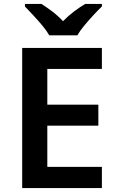

<svg xmlns="http://www.w3.org/2000/svg" viewBox="-20 -958 598 978"><path d="M499 0H93V-714H499V-607H221V-425H481V-318H221V-108H499ZM231 -778Q218 -801 195.5 -828Q173 -855 149 -880.5Q125 -906 107 -925V-938H191Q218 -921 247 -899Q276 -877 301 -850Q327 -877 357 -899.5Q387 -922 414 -938H499V-925Q480 -907 456 -881Q432 -855 409.5 -828Q387 -801 374 -778Z"/></svg>

Font: Noto Sans Bassa Vah SemiBold
Style: Regular
Weight: 600
Designer: Monotype Design Team
Foundry: Monotype Imaging Inc.
Version: Version 2.002; ttfautohint (v1.8.4.7-5d5b)